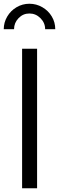

<svg xmlns="http://www.w3.org/2000/svg" viewBox="-30 -1005 315 1025"><path d="M88 -745H168V0H88ZM127 -985Q164 -985 196 -966.5Q228 -948 246.5 -917Q265 -886 265 -849H211Q211 -883 186 -908Q161 -933 127 -933Q93 -933 69 -908Q45 -883 45 -849H-10Q-10 -885 8.5 -916.5Q27 -948 58.5 -966.5Q90 -985 127 -985Z"/></svg>

Font: Trafiko Sans Variable
Style: Regular
Weight: 400
Designer: Gumpita Rahayu / Trafiko
Foundry: Tokotype / Trafiko
Version: Version 0.001;FEAKit 1.0